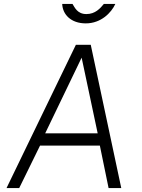

<svg xmlns="http://www.w3.org/2000/svg" viewBox="-20 -949 717 969"><path d="M562 -929H504C486 -907 461 -878 416 -878C370 -878 357 -912 346 -929H294C296 -876 338 -831 413 -831C490 -831 542 -885 562 -929ZM13 0H77L182 -214H484L528 0H592L438 -723H363ZM208 -276 392 -658 473 -276Z"/></svg>

Font: United Sans ExtraLight
Style: Italic
Weight: 200
Italic angle: -8°
Designer: Pablo Impallari, Rodrigo Fuenzalida (Modified by Dan O. Williams)
Version: Version 1.000;PS 001.000;hotconv 1.0.88;makeotf.lib2.5.64775